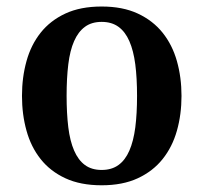

<svg xmlns="http://www.w3.org/2000/svg" viewBox="-20 -549 614 580"><path d="M46.4 -259.3Q46.4 -315.4 60.1 -364.5Q73.7 -413.6 102.8 -450.2Q131.8 -486.8 177.5 -508.1Q223.1 -529.3 287.1 -529.3Q350.6 -529.3 396.2 -508.1Q441.9 -486.8 471.2 -450.2Q500.5 -413.6 514.4 -364.5Q528.3 -315.4 528.3 -259.3Q528.3 -203.1 514.4 -154.1Q500.5 -105 471.2 -68.4Q441.9 -31.7 396.2 -10.5Q350.6 10.7 287.1 10.7Q223.1 10.7 177.5 -10.5Q131.8 -31.7 102.8 -68.4Q73.7 -105 60.1 -154.1Q46.4 -203.1 46.4 -259.3ZM181.2 -259.8Q181.2 -206.1 186.3 -164.6Q191.4 -123 203.9 -94.2Q216.3 -65.4 236.6 -50.5Q256.8 -35.6 287.1 -35.6Q317.4 -35.6 337.9 -50.5Q358.4 -65.4 370.8 -94Q383.3 -122.6 388.7 -164.1Q394 -205.6 394 -259.3Q394 -313 388.7 -354.5Q383.3 -396 370.8 -424.6Q358.4 -453.1 337.9 -468Q317.4 -482.9 287.1 -482.9Q256.8 -482.9 236.6 -468Q216.3 -453.1 203.9 -424.8Q191.4 -396.5 186.3 -354.7Q181.2 -313 181.2 -259.8Z"/></svg>

Font: Arian AMU Serif
Style: Bold
Weight: 700
Designer: Ruben Hakobyan (Tarumian)
Foundry: Ruben Hakobyan (Tarumian)
Version: Version 1.002